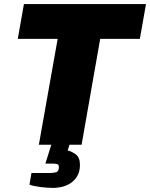

<svg xmlns="http://www.w3.org/2000/svg" viewBox="-20 -708 734 939"><path d="M170 0 262 -518H67L97 -688H694L664 -518H470L379 0ZM242 211Q211 211 176.5 206.5Q142 202 124 195L134 138H225Q243 138 255.5 134Q268 130 268 108Q268 98 260.5 95Q253 92 235 92H202L243 -39H332L311 28Q330 32 350.5 47Q371 62 371 98Q371 132 357 154.5Q343 177 322.5 189.5Q302 202 280 206.5Q258 211 242 211Z"/></svg>

Font: Archivo SemiCondensed Black
Style: Italic
Weight: 900
Width: 4
Italic angle: -10°
Designer: Hector Gatti
Foundry: Omnibus-Type
Version: Version 2.001